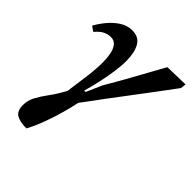

<svg xmlns="http://www.w3.org/2000/svg" viewBox="-193 -589 909 909"><g transform="rotate(45 261.5 -134.5)"><path d="M137 207Q95 207 71 194Q47 181 47 140Q47 109 62 81Q77 53 101 20.5Q125 -12 149 -56Q157 -111 164.5 -168Q172 -225 172 -271Q172 -299 167 -324.5Q162 -350 149.5 -366Q137 -382 114 -382Q95 -382 76.5 -373Q58 -364 38 -340L13 -357Q27 -383 49.5 -410.5Q72 -438 101 -457Q130 -476 163 -476Q208 -476 227 -442.5Q246 -409 246 -354Q246 -320 240 -278.5Q234 -237 224.5 -194Q215 -151 204 -113H213L249 -194Q290 -263 329.5 -335.5Q369 -408 404 -470L523 -473L519 -445Q445 -345 372.5 -249.5Q300 -154 225 -52Q219 -22 206.5 24Q194 70 176 119Q158 168 137 207Z"/></g></svg>

Font: STIX Two Text SemiBold
Style: Italic
Weight: 600
Italic angle: -12°
Designer: Ross Mills, John Hudson & Paul Hanslow, Tiro Typeworks Ltd; with prior portions MicroPress Inc. and Coen Hoffman, Elsevi
Foundry: Tiro Typeworks Ltd
Version: Version 2.13 b171